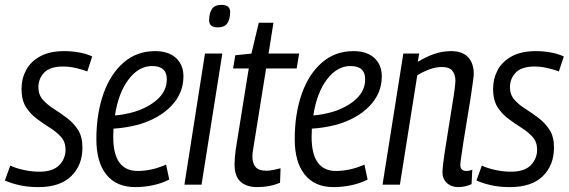

<svg xmlns="http://www.w3.org/2000/svg" viewBox="-36 -755 2325 785"><path d="M-16 -17 6 -78Q29 -67 61.5 -60Q94 -53 125 -53Q180 -53 206 -79.5Q232 -106 232 -143Q232 -174 214 -194.5Q196 -215 169 -232Q142 -249 115 -269Q88 -289 70 -317.5Q52 -346 52 -391Q52 -433 70.5 -468Q89 -503 128 -524.5Q167 -546 227 -546Q260 -546 290.5 -540Q321 -534 341 -524L321 -463Q300 -471 273.5 -477Q247 -483 221 -483Q169 -483 145 -458.5Q121 -434 121 -398Q121 -368 139 -347.5Q157 -327 184 -310Q211 -293 238 -272.5Q265 -252 283 -224Q301 -196 301 -152Q301 -79 255 -34.5Q209 10 121 10Q79 10 45 2.5Q11 -5 -16 -17Z M656 -21Q625 -5 588.5 2.5Q552 10 517 10Q440 10 399 -41Q358 -92 358 -186Q358 -289 386.5 -370.5Q415 -452 469 -499Q523 -546 598 -546Q653 -546 683.5 -518Q714 -490 714 -443Q714 -373 663.5 -321Q613 -269 528 -245Q478 -232 428 -229Q427 -212 427 -195Q427 -56 527 -56Q553 -56 582 -62Q611 -68 643 -82ZM586 -485Q531 -485 489.5 -430Q448 -375 434 -283Q473 -286 514 -298Q574 -317 610 -351Q646 -385 646 -431Q646 -485 586 -485Z M870 -735Q906 -735 905 -704Q904 -674 892.5 -658.5Q881 -643 854 -643Q818 -643 819 -674Q820 -703 831 -719Q842 -735 870 -735ZM718 0 802 -536H873L788 0Z M1111 -67 1109 -8Q1085 2 1062 6Q1039 10 1017 10Q972 10 947.5 -12Q923 -34 923 -83Q923 -111 928 -145L981 -475H917L926 -529L992 -536L1022 -662H1082L1062 -536H1187L1177 -475H1052L1000 -151Q998 -141 997 -132Q996 -123 996 -115Q996 -87 1009 -72Q1022 -57 1053 -57Q1066 -57 1080.5 -60Q1095 -63 1111 -67Z M1467 -21Q1436 -5 1399.5 2.5Q1363 10 1328 10Q1251 10 1210 -41Q1169 -92 1169 -186Q1169 -289 1197.5 -370.5Q1226 -452 1280 -499Q1334 -546 1409 -546Q1464 -546 1494.5 -518Q1525 -490 1525 -443Q1525 -373 1474.5 -321Q1424 -269 1339 -245Q1289 -232 1239 -229Q1238 -212 1238 -195Q1238 -56 1338 -56Q1364 -56 1393 -62Q1422 -68 1454 -82ZM1397 -485Q1342 -485 1300.5 -430Q1259 -375 1245 -283Q1284 -286 1325 -298Q1385 -317 1421 -351Q1457 -385 1457 -431Q1457 -485 1397 -485Z M1613 -536H1678L1672 -502Q1706 -523 1739.5 -534.5Q1773 -546 1808 -546Q1855 -546 1878 -521Q1901 -496 1901 -453Q1901 -445 1897 -416.5Q1893 -388 1887 -348Q1881 -308 1873.5 -265Q1866 -222 1860 -182.5Q1854 -143 1850 -115.5Q1846 -88 1846 -81Q1846 -56 1871 -56Q1875 -56 1881 -57Q1887 -58 1895 -61L1892 -2Q1879 4 1865 7Q1851 10 1838 10Q1809 10 1791 -7Q1773 -24 1773 -51Q1773 -62 1776.5 -91Q1780 -120 1786.5 -159.5Q1793 -199 1799.5 -241.5Q1806 -284 1812.5 -322.5Q1819 -361 1822.5 -388.5Q1826 -416 1826 -425Q1826 -449 1814 -465Q1802 -481 1770 -481Q1746 -481 1720 -471.5Q1694 -462 1670 -447L1599 0H1528Z M1912 -17 1934 -78Q1957 -67 1989.5 -60Q2022 -53 2053 -53Q2108 -53 2134 -79.5Q2160 -106 2160 -143Q2160 -174 2142 -194.5Q2124 -215 2097 -232Q2070 -249 2043 -269Q2016 -289 1998 -317.5Q1980 -346 1980 -391Q1980 -433 1998.5 -468Q2017 -503 2056 -524.5Q2095 -546 2155 -546Q2188 -546 2218.5 -540Q2249 -534 2269 -524L2249 -463Q2228 -471 2201.5 -477Q2175 -483 2149 -483Q2097 -483 2073 -458.5Q2049 -434 2049 -398Q2049 -368 2067 -347.5Q2085 -327 2112 -310Q2139 -293 2166 -272.5Q2193 -252 2211 -224Q2229 -196 2229 -152Q2229 -79 2183 -34.5Q2137 10 2049 10Q2007 10 1973 2.5Q1939 -5 1912 -17Z"/></svg>

Font: Georama SemiCondensed
Style: Italic
Weight: 400
Width: 4
Italic angle: -9°
Designer: Jean-Baptiste Levee
Foundry: Production Type
Version: Version 1.000